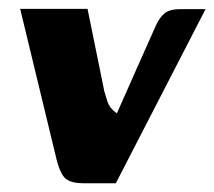

<svg xmlns="http://www.w3.org/2000/svg" viewBox="-20 -420 491 440"><path d="M171.1 0Q145.5 0 132.3 -9.1Q119.1 -18.2 109.9 -53.5L26.2 -399.7H180.6L219.2 -210.2Q222.8 -197.6 225.9 -188.3Q229 -179.1 234.3 -172.5Q239.6 -165.9 247.8 -160.1Q270.2 -211.1 292.6 -261.3Q315 -311.5 337.1 -361.2Q345 -379.2 356.8 -389.1Q368.5 -399 391.4 -399H451L245.4 0Z"/></svg>

Font: Genos Thin
Style: Italic
Weight: 100
Italic angle: -8°
Designer: Robert E. Leuschke
Foundry: Robert E. Leuschke
Version: Version 1.010